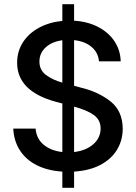

<svg xmlns="http://www.w3.org/2000/svg" viewBox="-20 -816 654 925"><path d="M280.3 10.7Q210 6.3 157.7 -19.8Q105.5 -45.9 76.2 -91.1Q46.9 -136.2 43.9 -196.3H151.4Q155.8 -147 190.7 -118.4Q225.6 -89.8 280.3 -83.5V-317.4L247.1 -326.2Q62.5 -377 62.5 -513.7Q62.5 -568.8 90.6 -612.3Q118.7 -655.8 168 -682.4Q217.3 -709 280.3 -715.3V-795.9H336.9V-716.3Q401.9 -712.4 452.4 -686.3Q502.9 -660.2 531.5 -617.2Q560.1 -574.2 561.5 -520.5H457Q452.6 -564 420.4 -590.6Q388.2 -617.2 336.9 -622.6V-402.8L367.2 -394.5Q452.6 -374.5 511.7 -328.1Q570.8 -281.7 571.3 -195.3Q570.8 -138.7 543.2 -93.8Q515.6 -48.8 462.9 -21.2Q410.2 6.3 336.9 10.7V88.9H280.3ZM280.3 -418V-622.1Q229.5 -615.2 199.7 -587.4Q169.9 -559.6 169.9 -519.5Q169.9 -479 200.9 -455.3Q231.9 -431.6 280.3 -418ZM464.8 -197.3Q464.4 -238.8 431.6 -262.2Q398.9 -285.6 336.9 -302.2V-83.5Q394 -90.3 429.2 -120.8Q464.4 -151.4 464.8 -197.3Z"/></svg>

Font: Pretendard GOV Medium
Style: Regular
Weight: 500
Designer: Base glyphs from Inter by Rasmus Andersson; Hangeul glyphs from Noto Sans CJK(Source Han Sans) by Jang Soo-young and Kan
Foundry: Kil Hyung-jin
Version: Version 1.309